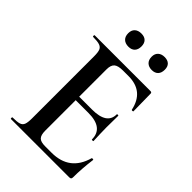

<svg xmlns="http://www.w3.org/2000/svg" viewBox="-233 -910 1013 1013"><g transform="rotate(45 273.5 -403.0)"><path d="M42 -12Q76 -12 91.5 -17Q107 -22 112.5 -36.5Q118 -51 118 -81V-544Q118 -574 112.5 -588Q107 -602 91 -607.5Q75 -613 42 -613Q39 -613 39 -619Q39 -625 42 -625H458Q468 -625 468 -616L470 -486Q470 -484 464.5 -483.5Q459 -483 458 -486Q434 -599 320 -599H279Q242 -599 227.5 -586Q213 -573 213 -542V-85Q213 -52 225.5 -39Q238 -26 270 -26H319Q453 -26 489 -155Q489 -157 494 -157Q501 -157 501 -154Q491 -78 491 -15Q491 -7 488 -3.5Q485 0 476 0H42Q39 0 39 -6Q39 -12 42 -12ZM308 -312H168V-338H309Q419 -338 419 -412Q419 -415 424.5 -415Q430 -415 430 -412L429 -325L430 -278Q432 -246 432 -226Q432 -224 426 -224Q420 -224 420 -226Q420 -312 308 -312ZM159 -758Q159 -781 172.5 -793.5Q186 -806 210 -806Q233 -806 245.5 -793.5Q258 -781 258 -758Q258 -734 245.5 -721Q233 -708 210 -708Q186 -708 172.5 -721Q159 -734 159 -758ZM334 -758Q334 -780 347.5 -792.5Q361 -805 384 -805Q407 -805 419.5 -793Q432 -781 432 -758Q432 -734 419.5 -721Q407 -708 384 -708Q361 -708 347.5 -721Q334 -734 334 -758Z"/></g></svg>

Font: Cormorant Garamond SemiBold
Style: Regular
Weight: 600
Designer: Christian Thalmann (Catharsis Fonts)
Foundry: Catharsis Fonts
Version: Version 4.000